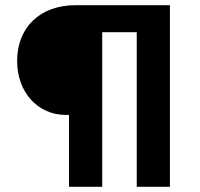

<svg xmlns="http://www.w3.org/2000/svg" viewBox="-20 -720 770 740"><path d="M246 0H374V-596H507V0H635V-700H271C135 -700 46 -615 46 -485C46 -364 126 -277 234 -277H246Z"/></svg>

Font: Easer Grotesk Medium
Style: Regular
Weight: 500
Designer: Boardeaser, Bonnie Shaver-Troup, Thomas Jockin
Foundry: Lexend
Version: Version 1.001;Glyphs 3.1.2 (3151)